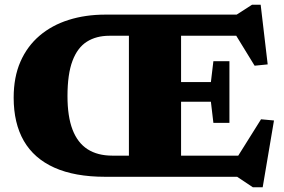

<svg xmlns="http://www.w3.org/2000/svg" viewBox="-20 -744 1196 808"><path d="M945.5 -486.5V-357V-227H878L867.5 -316H636V-398.5H867.5L878 -486.5ZM522.5 -682.5H742V0H522.5ZM423 0Q294.5 0 208.8 -38.5Q123 -77 80.2 -151.2Q37.5 -225.5 37.5 -333Q37.5 -419.5 66 -484.5Q94.5 -549.5 146.5 -593.8Q198.5 -638 269 -660.2Q339.5 -682.5 423.5 -682.5H976L1040.5 -724H1077L1106.5 -473L1051.5 -467.5L944.5 -642L1002.5 -593.5H440.5Q385 -593.5 345.5 -568.5Q306 -543.5 285 -487.8Q264 -432 264 -339.5Q264 -254 285.2 -198.5Q306.5 -143 348.5 -116Q390.5 -89 453 -89H1000.5L953.5 -42.5L1078.5 -242L1133 -237L1085.5 44H1044L978 0Z"/></svg>

Font: Newsreader ExtraBold
Style: Regular
Weight: 800
Designer: Hugues Gentile
Foundry: Production Type
Version: Version 1.003